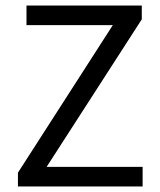

<svg xmlns="http://www.w3.org/2000/svg" viewBox="-20 -676 579 696"><path d="M45 0H497V-71H149L494 -606V-656H76V-585H389L45 -50Z"/></svg>

Font: DAIFUKU Sans
Style: Regular
Weight: 400
Designer: Original font ‘Source Han Sans JP’ : Paul D. Hunt
Foundry: Daifuku
Version: Version 1.000